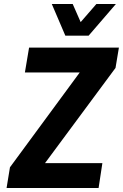

<svg xmlns="http://www.w3.org/2000/svg" viewBox="-20 -944 617 964"><path d="M13 0 30 -104 417 -630 420 -580H105L126 -705H577L560 -603L169 -75L167 -125H494L475 0ZM308 -765 240 -924H345L385 -833L464 -924H562L425 -765Z"/></svg>

Font: Nunito Sans 7pt Condensed ExtraBold
Style: Italic
Weight: 800
Width: 3
Italic angle: -9°
Designer: Vernon Adams
Foundry: Vernon Adams
Version: Version 3.101;gftools[0.9.27]